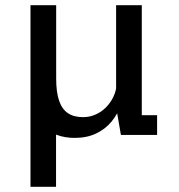

<svg xmlns="http://www.w3.org/2000/svg" viewBox="-20 -520 690 740"><path d="M97.5 200V-500H196V200ZM268 11.5Q229.5 11.5 197.8 -0.5Q166 -12.5 143.8 -38.2Q121.5 -64 109.5 -104.8Q97.5 -145.5 97.5 -202.5V-500H196.5V-217.5Q196.5 -164.5 207.8 -131.8Q219 -99 241.8 -83.8Q264.5 -68.5 300 -68.5Q325.5 -68.5 348.2 -78.5Q371 -88.5 388.8 -106.5Q406.5 -124.5 417.5 -148Q428.5 -171.5 430 -198L458 -189Q458 -151.5 445.8 -115.8Q433.5 -80 409.8 -51.2Q386 -22.5 350.5 -5.5Q315 11.5 268 11.5ZM446 0 427.5 -107V-500H526.5V-52.5L507 -76H585.5V0Z"/></svg>

Font: Trispace Thin
Style: Regular
Weight: 400
Version: Version 1.210